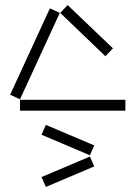

<svg xmlns="http://www.w3.org/2000/svg" viewBox="-20 -437 540 758"><path d="M218 -386 396 -215 426 -246 247 -417ZM20 -63 59 -45 216 -386 177 -404ZM59 0H475V-43H59ZM144 95 335 176 352 137 161 56ZM352 220 335 181 144 262 161 301Z"/></svg>

Font: Anthony
Style: Regular
Weight: 400
Designer: Sun Young Oh
Foundry: Velvetyne Type Foundry
Version: Version 1.000;hotconv 1.0.109;makeotfexe 2.5.65596